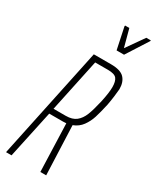

<svg xmlns="http://www.w3.org/2000/svg" viewBox="-228 -966 834 1027"><g transform="rotate(30 189.0 -452.5)"><path d="M151 -688H257Q316 -688 339.5 -663.5Q363 -639 363 -595Q362 -579 358 -548Q354 -517 349 -491Q337 -437 326.5 -404Q316 -371 296 -343.5Q276 -316 242 -303L254 0H218L208 -295Q202 -294 188 -294H103L40 0H6ZM312 -491Q325 -551 325 -585Q325 -621 312 -637.5Q299 -654 258 -654H179L110 -328H185Q226 -328 249 -346.5Q272 -365 285 -397.5Q298 -430 312 -491ZM246 -767 218 -900 219 -905H245L274 -797L350 -905H378L377 -900L292 -767Z"/></g></svg>

Font: Saira Ultra Condensed Thin
Style: Italic
Weight: 100
Width: 1
Italic angle: -12°
Designer: Hector Gatti with collaboration of the Omnibus-Type team
Foundry: Omnibus-Type
Version: Version 1.001; ttfautohint (v1.8)